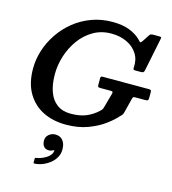

<svg xmlns="http://www.w3.org/2000/svg" viewBox="-151 -885 1196 1338"><g transform="rotate(15 447.0 -215.5)"><path d="M245.5 159Q245.5 184.5 258 200.5Q270.5 216.5 295 216.5Q304.5 216.5 311.5 214.5Q318.5 212.5 324 209Q329 206.5 332.2 206.2Q335.5 206 333 212.5Q330.5 233.5 312.2 250Q294 266.5 270 276.8Q246 287 226 290Q221 290.5 218.2 291.5Q215.5 292.5 215.5 298.5V323.5Q215.5 330 218 331Q220.5 332 226.5 331.5Q255 329.5 283 318Q311 306.5 334.5 287.5Q358 268.5 372 243Q386 217.5 386 188Q386 156.5 376 136.5Q366 116.5 349.5 107.2Q333 98 313.5 98Q285.5 98 265.5 115.2Q245.5 132.5 245.5 159ZM527 -376Q518 -376 514.5 -373.2Q511 -370.5 511 -360.5V-314Q511 -302 514.8 -299Q518.5 -296 530.5 -296H604Q615.5 -296 618.5 -293.2Q621.5 -290.5 619.5 -279.5L591.5 -178.5Q588 -164 583.5 -157.2Q579 -150.5 570 -142Q530.5 -106 485.5 -87.8Q440.5 -69.5 376 -69.5Q316 -69.5 276.8 -98.8Q237.5 -128 218.2 -181.5Q199 -235 199 -308Q199 -373.5 220 -439.8Q241 -506 281 -561Q321 -616 378.2 -649.2Q435.5 -682.5 508 -682.5Q570.5 -682.5 619.8 -659.2Q669 -636 696 -593.8Q723 -551.5 718.5 -495Q717.5 -484 720.2 -480.5Q723 -477 736 -477H772.5Q788 -477 792.5 -481.2Q797 -485.5 799.5 -498L847.5 -733Q850 -744.5 847.5 -747.2Q845 -750 832 -750H790.5Q778.5 -750 773.2 -747.5Q768 -745 763 -738L731.5 -690Q723 -678.5 719.2 -676.5Q715.5 -674.5 711.2 -679.5Q707 -684.5 697.5 -693.5Q666 -724.5 616.2 -743.8Q566.5 -763 494 -763Q414 -763 344.5 -737.2Q275 -711.5 219.5 -666.8Q164 -622 124.2 -563.5Q84.5 -505 63.2 -439.2Q42 -373.5 42 -306.5Q42 -201.5 83.5 -130.5Q125 -59.5 197.2 -23.2Q269.5 13 363 13Q452 13 521.2 -13Q590.5 -39 639 -75.2Q687.5 -111.5 714.5 -143Q723.5 -151 728.2 -157.5Q733 -164 736 -177L761 -276Q763.5 -286.5 766.2 -291.2Q769 -296 783 -296H854Q869 -296 873 -299.8Q877 -303.5 877 -318V-359Q877 -370.5 872.2 -373.2Q867.5 -376 857 -376Z"/></g></svg>

Font: Besley SemiBold
Style: Italic
Weight: 600
Italic angle: -13°
Designer: Owen Earl
Foundry: indestructible type*
Version: Version 2.001